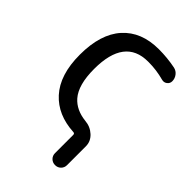

<svg xmlns="http://www.w3.org/2000/svg" viewBox="-214 -642 882 882"><g transform="rotate(45 226.5 -201.0)"><path d="M426.8 -497.1Q426.8 -482.4 415 -473.6Q403.3 -464.8 388.7 -468.8Q337.9 -482.4 289.1 -482.4Q287.1 -482.4 284.2 -482.4Q132.8 -482.4 132.8 -283.2Q132.8 -179.7 173.8 -132.8Q209 -92.8 272.5 -85.9Q307.6 -83 332.5 -60.1Q357.4 -37.1 357.4 -4.9V117.2Q357.4 133.8 346.2 145Q335 156.2 318.4 156.2Q301.8 156.2 290.5 145Q279.3 133.8 279.3 117.2V-1Q279.3 -10.7 269.5 -10.7Q164.1 -16.6 103.5 -83Q40 -152.3 40 -283.2Q40 -417 103 -487.3Q166 -557.6 279.3 -557.6Q334 -557.6 387.7 -546.9Q405.3 -543 416 -528.8Q426.8 -514.6 426.8 -497.1Z"/></g></svg>

Font: Gen Jyuu GothicX Regular
Style: Regular
Weight: 400
Designer: [Source Han Sans]
Ryoko NISHIZUKA  (kana & ideographs); Paul D. Hunt (Latin, Greek & Cyrillic); Wenlong ZHANG  (bopomofo
Version: Version 1.002.20150607